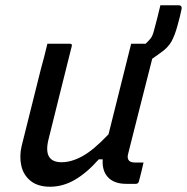

<svg xmlns="http://www.w3.org/2000/svg" viewBox="-20 -698 710 729"><path d="M160 -532H244Q256 -532 252 -521Q230 -433 208 -345Q186 -257 164 -168Q143 -82 214 -82Q251 -82 293 -105Q335 -128 392 -188Q412 -270 433 -352Q454 -434 478 -532H533Q536 -535 543 -542Q553 -552 557.5 -561Q562 -570 567 -591Q571 -605 577.5 -631Q584 -657 589 -678H657Q673 -678 669 -662Q668 -656 663.5 -637Q659 -618 654 -601Q644 -564 631 -540.5Q618 -517 589 -497Q572 -485 558 -475Q535 -385 512 -294Q489 -203 468 -120Q464 -106 465 -99Q466 -92 470 -88Q477 -81 492 -81H525Q521 -64 516.5 -44.5Q512 -25 507 -8Q504 0 496 0H459Q414 0 390.5 -24.5Q367 -49 370 -93H355Q310 -42 264.5 -15.5Q219 11 170 11Q124 11 96.5 -11Q69 -33 61 -68.5Q53 -104 62 -143Q80 -216 98.5 -289Q117 -362 135 -435Q142 -459 148 -483.5Q154 -508 160 -532Z"/></svg>

Font: Recursive Sn Lnr St
Style: Italic
Weight: 400
Italic angle: -15°
Version: Version 1.079;hotconv 1.0.112;makeotfexe 2.5.65598; ttfautoh